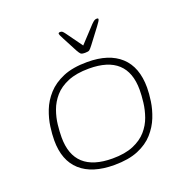

<svg xmlns="http://www.w3.org/2000/svg" viewBox="-129 -840 948 968"><g transform="rotate(-20 345.5 -356.0)"><path d="M323 6Q205 6 142.5 -50Q80 -106 80 -214Q80 -246 85.5 -287Q91 -328 107.5 -370.5Q124 -413 156.5 -449Q189 -485 241 -507Q293 -529 371 -529Q487 -529 549 -472Q611 -415 611 -305Q611 -273 605 -232Q599 -191 582.5 -149.5Q566 -108 534.5 -72.5Q503 -37 451.5 -15.5Q400 6 323 6ZM326 -28Q393 -28 438 -47Q483 -66 510 -97Q537 -128 550 -165Q563 -202 567.5 -239.5Q572 -277 572 -307Q572 -495 368 -495Q300 -495 254.5 -476Q209 -457 182 -426Q155 -395 141.5 -357.5Q128 -320 124 -283Q120 -246 120 -216Q120 -28 326 -28ZM491 -718Q499 -718 499 -713Q499 -709 493.5 -700.5Q488 -692 479 -680L420 -602Q407 -585 401 -580.5Q395 -576 378 -576Q360 -576 354.5 -581Q349 -586 340 -602L299 -680Q290 -697 287.5 -703Q285 -709 285 -711Q285 -718 295 -718Q302 -718 306.5 -714.5Q311 -711 319 -700L381 -614L461 -700Q472 -711 478 -714.5Q484 -718 491 -718Z"/></g></svg>

Font: Asap Expanded Expanded Thin
Style: Italic
Weight: 100
Width: 7
Italic angle: -6°
Designer: Pablo Cosgaya
Foundry: Omnibus-Type
Version: Version 3.001; ttfautohint (v1.8.4.7-5d5b)